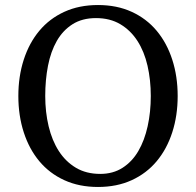

<svg xmlns="http://www.w3.org/2000/svg" viewBox="-20 -732 780 764"><path d="M53 0ZM53 -350Q53 -428 74.5 -494.5Q96 -561 136.5 -609.5Q177 -658 236 -685Q295 -712 370 -712Q445 -712 504 -685Q563 -658 603.5 -609.5Q644 -561 665.5 -494.5Q687 -428 687 -350Q687 -272 665.5 -205.5Q644 -139 603.5 -90.5Q563 -42 504 -15Q445 12 370 12Q295 12 236 -15Q177 -42 136.5 -90.5Q96 -139 74.5 -205.5Q53 -272 53 -350ZM160 -350Q160 -286 173.5 -229.5Q187 -173 214 -131Q241 -89 282 -64.5Q323 -40 379 -40Q430 -40 468 -64.5Q506 -89 530.5 -131Q555 -173 567.5 -229.5Q580 -286 580 -350Q580 -414 567 -470.5Q554 -527 527 -569Q500 -611 459 -635.5Q418 -660 362 -660Q307 -660 268.5 -635.5Q230 -611 206 -569Q182 -527 171 -470.5Q160 -414 160 -350Z"/></svg>

Font: PT Serif
Style: Regular
Weight: 400
Designer: A.Korolkova, O.Umpeleva, V.Yefimov
Foundry: ParaType Ltd
Version: Version 1.000W OFL; ttfautohint (v1.6)